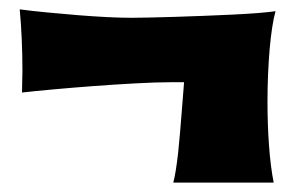

<svg xmlns="http://www.w3.org/2000/svg" viewBox="-20 -493 640 409"><path d="M349.1 -104Q352.1 -114.7 354.7 -131.8Q357.4 -148.9 359.6 -168.9Q361.8 -189 363.5 -210.4Q365.2 -231.9 366.9 -252.2Q368.7 -272.5 369.9 -289.6Q371.1 -306.6 372.1 -317.9H346.2Q313 -317.9 268.6 -315.4Q224.1 -313 178.7 -309.6Q133.3 -306.2 92.8 -302.5Q52.2 -298.8 26.9 -295.9Q26.9 -307.1 27.3 -318.8Q27.8 -330.6 27.8 -341.8Q27.8 -372.6 26.4 -407.7Q24.9 -442.9 22 -473.1Q46.9 -469.7 79.6 -466.6Q112.3 -463.4 145.8 -460.7Q179.2 -458 209.5 -456.5Q239.7 -455.1 259.8 -455.1Q272 -455.1 295.9 -455.6Q319.8 -456.1 349.9 -457Q379.9 -458 412.8 -459.2Q445.8 -460.4 475.8 -461.9Q505.9 -463.4 530.3 -465.3Q554.7 -467.3 566.9 -469.2Q563 -455.1 559.8 -434.3Q556.6 -413.6 554.4 -388.2Q552.2 -362.8 551 -334.2Q549.8 -305.7 549.8 -275.9Q549.8 -228.5 553 -183.6Q556.2 -138.7 563 -104Z"/></svg>

Font: Spicy Rice
Style: Regular
Weight: 400
Version: Version 1.000